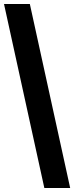

<svg xmlns="http://www.w3.org/2000/svg" viewBox="-20 -727 370 958"><path d="M201.2 210.9 0 -707H128.9L330.1 210.9Z"/></svg>

Font: Wanted Sans
Style: Bold
Weight: 700
Designer: Original Design by Kil Hyung-jin and Kang Hanbin, Wanted Lab, Inc; Hangeul from Source Han Sans by Jang Soo-young and Ka
Foundry: Wanted Lab, Inc.
Version: Version 1.000